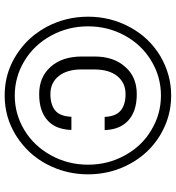

<svg xmlns="http://www.w3.org/2000/svg" viewBox="15 -768 756 826"><g transform="rotate(90 393.0 -355.0)"><path d="M539.1 -284.2Q538.6 -270.5 536.6 -258.5Q534.7 -246.6 531.5 -235.8Q528.3 -225.1 523.7 -215.6Q519 -206.1 512.9 -198Q506.8 -189.9 499 -182.6Q479 -164.1 450.7 -154.8Q422.4 -145.5 384.8 -145.5Q311.5 -145.5 267.6 -194.8Q223.1 -244.1 223.1 -330.1V-383.8Q223.1 -466.8 268.1 -516.1Q290 -541 319.1 -553.2Q348.1 -565.4 384.8 -565.4Q422.9 -565.4 451.4 -555.9Q480 -546.4 500 -527.3Q537.6 -491.7 539.6 -427.2H482.9Q481 -473.1 457.5 -494.6Q432.1 -517.1 384.8 -517.1Q372.6 -517.1 361.6 -514.9Q350.6 -512.7 340.8 -508.1Q331.1 -503.4 322.5 -496.6Q314 -489.7 306.6 -480.5Q292.5 -462.4 285.6 -438Q278.8 -413.6 278.8 -382.3V-327.1Q278.8 -266.1 306.6 -230.5Q335.4 -193.8 384.8 -193.8Q408.2 -193.8 426.5 -199.5Q444.8 -205.1 457.5 -216.3Q469.2 -227.1 475.3 -244.1Q481.4 -261.2 482.4 -284.2ZM93.3 -356Q93.3 -270 133.3 -196.8Q173.3 -123.5 242.2 -82Q311 -40.5 391.1 -40.5Q471.2 -40.5 539.8 -82Q608.4 -123.5 648.4 -196.8Q688.5 -270 688.5 -356Q688.5 -440.9 648.9 -513.2Q629.4 -549.3 602.3 -578.1Q575.2 -606.9 540.5 -627.4Q471.7 -669.4 391.1 -669.4Q351.1 -669.4 313.7 -659.2Q276.4 -648.9 241.7 -627.9Q172.9 -586.9 132.8 -513.7Q93.3 -440.9 93.3 -356ZM51.8 -356Q51.8 -452.6 96.7 -535.6Q141.1 -618.2 220.2 -666Q259.8 -689.5 302.5 -701.4Q345.2 -713.4 391.1 -713.4Q482.9 -713.4 561.8 -665.8Q640.6 -618.2 685.1 -535.6Q730 -452.6 730 -356Q730 -308.6 719.2 -264.4Q708.5 -220.2 687 -179.2Q644 -97.2 564.5 -46.9Q485.8 2.9 391.1 2.9Q359.9 2.9 330.1 -2.4Q300.3 -7.8 272.2 -18.8Q244.1 -29.8 217.8 -46.4Q191.4 -63 169.2 -83Q147 -103 128.4 -127Q109.9 -150.9 95.2 -178.2Q51.8 -260.7 51.8 -356Z"/></g></svg>

Font: Vazir Light FD
Style: Light-FD
Weight: 300
Designer: Saber Rastikerdar
Foundry: Saber Rastikerdar
Version: Version 30.1.0